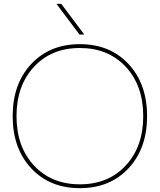

<svg xmlns="http://www.w3.org/2000/svg" viewBox="-20 -970 832 1000"><path d="M394 -790 274 -950H299L419 -790ZM649.5 -93.5Q553 10 396 10Q239 10 142.5 -93.5Q46 -197 46 -365Q46 -533 142.5 -636.5Q239 -740 396 -740Q553 -740 649.5 -636.5Q746 -533 746 -365Q746 -197 649.5 -93.5ZM157 -108Q248 -10 396 -10Q544 -10 635 -108Q726 -206 726 -365Q726 -524 635 -622Q544 -720 396 -720Q248 -720 157 -622Q66 -524 66 -365Q66 -206 157 -108Z"/></svg>

Font: M PLUS 1p Thin
Style: Regular
Weight: 250
Version: Version 1.062